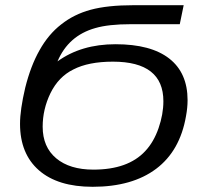

<svg xmlns="http://www.w3.org/2000/svg" viewBox="-20 -708 786 738"><path d="M336 10Q202 10 129.5 -53.5Q57 -117 57 -232Q57 -286 77 -371Q98 -455 132 -515Q166 -576 215 -614Q264 -653 328.5 -670.5Q393 -688 493 -688H686L671 -615H483Q397 -615 346 -600Q243 -571 201 -472Q292 -538 424 -538Q560 -538 630.5 -483Q701 -428 701 -323Q701 -294 695 -262Q672 -128 580 -59Q488 10 336 10ZM608 -319Q608 -471 414 -471Q320 -471 262 -441Q205 -413 174 -350Q144 -288 144 -221Q144 -143 196 -99.5Q248 -56 339 -56Q472 -56 538 -127Q571 -162 589.5 -215.5Q608 -269 608 -319Z"/></svg>

Font: Libra Sans
Style: Italic
Weight: 400
Italic angle: -12°
Foundry: Context Ltd
Version: Version 1.002